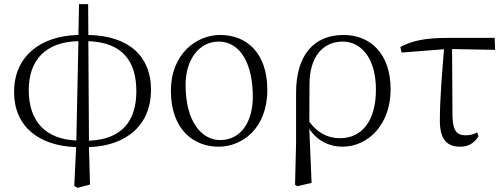

<svg xmlns="http://www.w3.org/2000/svg" viewBox="-20 -695 2438 928"><path d="M349 -16C205 -22 119 -103 119 -260C119 -403 199 -493 359 -496ZM339 203 354 213 415 197 410 16C593 10 710 -92 710 -261C710 -420 607 -522 407 -526L406 -675H362L359 -526C170 -522 48 -418 48 -251C48 -84 167 10 348 16ZM407 -496C575 -490 639 -396 639 -254C639 -112 571 -21 410 -15Z M1036 14C1150 14 1272 -73 1272 -261C1272 -435 1176 -526 1044 -526C930 -526 806 -435 806 -256C806 -68 917 14 1036 14ZM1044 -18C958 -18 877 -102 877 -285C877 -408 943 -494 1037 -494C1140 -494 1202 -389 1202 -227C1202 -109 1146 -18 1044 -18Z M1406 198 1417 205 1486 189 1475 -72C1512 -16 1570 14 1635 14C1760 14 1868 -94 1868 -263C1868 -434 1772 -526 1640 -526C1500 -526 1411 -432 1411 -246V0ZM1475 -107 1476 -292C1477 -418 1539 -494 1636 -494C1727 -494 1797 -412 1797 -262C1797 -114 1732 -27 1623 -27C1560 -27 1511 -57 1475 -107Z M2204 14C2246 14 2274 -5 2293 -37L2286 -55C2270 -46 2253 -41 2230 -41C2192 -41 2169 -59 2167 -130L2165 -458L2373 -454L2371 -512H2151C2042 -512 1978 -501 1915 -468L1921 -441L2126 -457C2117 -344 2106 -221 2106 -111C2106 -20 2141 14 2204 14Z"/></svg>

Font: Noto Serif CJK HK Light
Style: Regular
Weight: 300
Designer: Ryoko NISHIZUKA 西塚涼子 (kana & ideographs); Frank Grießhammer (Latin, Greek & Cyrillic); Wenlong ZHANG 张文龙 (bopomofo); San
Foundry: Adobe
Version: Version 2.001;hotconv 1.1.0;makeotfexe 2.6.0